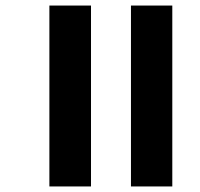

<svg xmlns="http://www.w3.org/2000/svg" viewBox="-20 -623 721 692"><path d="M452 49V-603H601V49ZM158 49V-603H308V49Z"/></svg>

Font: Noto Sans Tamil
Style: Regular
Weight: 400
Designer: Jelle Bosma - Monotype Design Team
Foundry: Monotype Imaging Inc.
Version: Version 2.003